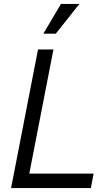

<svg xmlns="http://www.w3.org/2000/svg" viewBox="-20 -950 548 970"><path d="M36 0H439L453 -73H128L250 -700H172ZM199 -780H262L381 -930H288Z"/></svg>

Font: Uncut Sans
Style: Italic
Weight: 400
Italic angle: -11°
Designer: Kasper Nordkvist
Foundry: UNCUT.wtf
Version: Version 1.304;Glyphs 3.2 (3246)